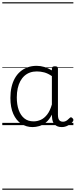

<svg xmlns="http://www.w3.org/2000/svg" viewBox="-20 -1095 662 1680"><path d="M265 17Q210 17 166 -12Q122 -41 96.5 -98Q71 -155 71 -238Q71 -288 80.5 -331Q90 -374 109 -408.5Q128 -443 156 -467.5Q184 -492 220.5 -505.5Q257 -519 301 -519Q335 -519 368 -509Q401 -499 434 -479V-495Q434 -506 440.5 -510.5Q447 -515 461 -515Q475 -515 481 -510.5Q487 -506 487 -496V-91Q487 -70 491.5 -56.5Q496 -43 506 -36.5Q516 -30 531 -30Q541 -30 550.5 -33.5Q560 -37 569.5 -44.5Q579 -52 590 -63Q595 -69 601.5 -68.5Q608 -68 614 -61Q621 -55 622 -48Q623 -41 619 -34Q608 -19 592 -7.5Q576 4 558 10.5Q540 17 522 17Q501 17 485.5 11.5Q470 6 458.5 -5.5Q447 -17 441.5 -33.5Q436 -50 435 -72Q435 -76 434.5 -81.5Q434 -87 434 -92Q411 -47 382 -23.5Q353 0 322.5 8.5Q292 17 265 17ZM127 -242Q127 -180 143.5 -133Q160 -86 192.5 -59.5Q225 -33 274 -33Q306 -33 336.5 -46.5Q367 -60 392.5 -92.5Q418 -125 434 -181V-429Q399 -453 367 -461.5Q335 -470 302 -470Q270 -470 243 -460.5Q216 -451 194.5 -432Q173 -413 158 -385.5Q143 -358 135 -322Q127 -286 127 -242ZM0 555H622V565H0ZM0 -20H622V0H0ZM0 -505H622V-500H0ZM0 -1075H622V-1065H0Z"/></svg>

Font: Playwrite AR Guides
Style: Regular
Weight: 400
Designer: Veronika Burian, José Scaglione
Foundry: TypeTogether
Version: Version 1.003